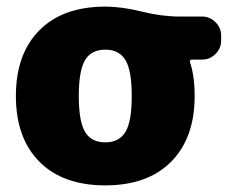

<svg xmlns="http://www.w3.org/2000/svg" viewBox="-20 -550 701 580"><path d="M237 -151.5Q256 -120 298 -120Q340 -120 359 -151.5Q378 -183 378 -260Q378 -337 359 -368.5Q340 -400 298 -400Q256 -400 237 -368.5Q218 -337 218 -260Q218 -183 237 -151.5ZM591 -500Q614 -500 631 -483Q648 -466 648 -443V-427Q648 -404 631 -387Q614 -370 591 -370H560Q552 -370 554 -362Q568 -320 568 -260Q568 -133 497 -61.5Q426 10 298 10Q170 10 99 -61.5Q28 -133 28 -260Q28 -387 99 -458.5Q170 -530 298 -530Q348 -530 408.5 -515Q469 -500 523 -500Z"/></svg>

Font: Rounded Mplus 1c Black
Style: Regular
Weight: 900
Version: Version 1.059.20150529